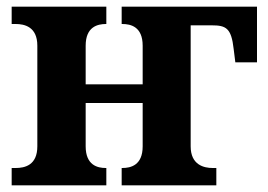

<svg xmlns="http://www.w3.org/2000/svg" viewBox="-20 -556 803 576"><path d="M15 0H299V-52H297C273 -52 237 -60 237 -117V-247H408V-117C408 -60 372 -52 347 -52H345V0H629V-52H618C592 -52 552 -61 552 -117V-480H615C658 -480 674 -472 681 -409L686 -369H751V-536H345V-484H347C372 -484 408 -476 408 -419V-303H237V-419C237 -476 273 -484 298 -484H299V-536H15V-484H27C53 -484 92 -476 92 -419V-117C92 -60 54 -52 27 -52H15Z"/></svg>

Font: Noto Serif SemiCondensed
Style: Bold
Weight: 700
Width: 4
Designer: Monotype Design Team
Foundry: Monotype Imaging Inc.
Version: Version 2.015